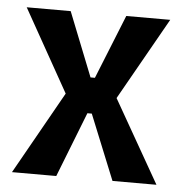

<svg xmlns="http://www.w3.org/2000/svg" viewBox="-44 -567 578 609"><g transform="rotate(5 245.5 -262.5)"><path d="M16 0 164 -263 17 -525H157L238 -321H252L334 -525H474L326 -263L476 0H336L252 -207H238L157 0Z"/></g></svg>

Font: Bricolage Grotesque SemiCondensed SemiBold
Style: Regular
Weight: 600
Width: 4
Designer: Mathieu Triay
Foundry: Atelier Triay
Version: Version 1.001;gftools[0.9.33.dev8+g029e19f]